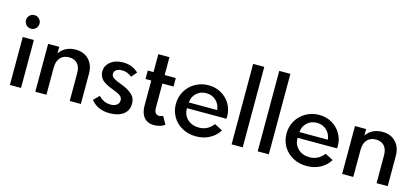

<svg xmlns="http://www.w3.org/2000/svg" viewBox="-63 -1285 3927 1802"><g transform="rotate(15 1901.0 -384.0)"><path d="M175 0H66.8V-465.5H175ZM74.3 -580.2Q55 -599.5 55 -626.8Q55 -654.1 74.3 -673.4Q93.6 -692.7 120.9 -692.7Q148.2 -692.7 167.5 -673.4Q186.8 -654.1 186.8 -626.8Q186.8 -599.5 167.5 -580.2Q148.2 -560.9 120.9 -560.9Q93.6 -560.9 74.3 -580.2Z M313.6 -465.5H421.8V-401.4Q445.5 -438.6 485.9 -459.3Q526.4 -480 578.2 -480Q659.1 -480 707.7 -429.3Q756.4 -378.6 756.4 -293.2V0H648.2V-270.9Q648.2 -330 619.1 -362.3Q590 -394.5 537.7 -394.5Q483.2 -394.5 452.5 -359.8Q421.8 -325 421.8 -261.8V0H313.6Z M855.5 -66.4 908.6 -119.5Q957.7 -66.4 1026.8 -66.4Q1062.3 -66.4 1085.2 -82.7Q1108.2 -99.1 1108.2 -129.5Q1108.2 -157.3 1084.5 -174.1Q1060.9 -190.9 1009.1 -210Q985.9 -218.6 971.1 -225Q956.4 -231.4 935.2 -243.9Q914.1 -256.4 901.8 -269.3Q889.5 -282.3 880.5 -302.3Q871.4 -322.3 871.4 -345.5Q871.4 -403.6 918.4 -441.6Q965.5 -479.5 1040.9 -479.5Q1129.5 -479.5 1190 -421.4L1144.5 -368.6Q1104.1 -405 1047.7 -405Q1013.2 -405 993.4 -390.2Q973.6 -375.5 973.6 -351.4Q973.6 -327.3 995.5 -312.3Q1017.3 -297.3 1069.1 -278.2Q1105 -265 1130.7 -251.4Q1156.4 -237.7 1177.5 -219.8Q1198.6 -201.8 1209.3 -178.6Q1220 -155.5 1220 -126.8Q1220 -59.5 1170.9 -22.5Q1121.8 14.5 1036.8 14.5Q920.5 14.5 855.5 -66.4Z M1281.8 -465.5H1337.7V-639.5H1445.9V-465.5H1554.1V-383.2H1445.9V-146.4Q1445.9 -115 1458.2 -98.4Q1470.5 -81.8 1494.1 -81.8Q1514.1 -81.8 1530.9 -92.3L1573.6 -15.9Q1554.5 -1.8 1525.7 6.4Q1496.8 14.5 1468.6 14.5Q1406.8 14.5 1372.3 -25.9Q1337.7 -66.4 1337.7 -139.1V-383.2H1281.8Z M1617.3 -231.4Q1617.3 -300.9 1651.1 -358Q1685 -415 1743.2 -447.5Q1801.4 -480 1871.4 -480Q1938.2 -480 1993.9 -448.4Q2049.5 -416.8 2081.4 -362.3Q2113.2 -307.7 2113.2 -242.7Q2113.2 -235.9 2112.3 -219.5H1727.7Q1727.7 -154.1 1770.9 -113.2Q1814.1 -72.3 1883.2 -72.3Q1967.3 -72.3 2021.8 -143.2L2100 -102.7Q2066.4 -47.3 2007.7 -16.4Q1949.1 14.5 1877.7 14.5Q1803.6 14.5 1743.9 -17.7Q1684.1 -50 1650.7 -106.4Q1617.3 -162.7 1617.3 -231.4ZM1868.6 -402.7Q1812.3 -402.7 1773.6 -367Q1735 -331.4 1730.9 -275.9H2007.3Q2000.9 -332.3 1962.3 -367.5Q1923.6 -402.7 1868.6 -402.7Z M2329.1 0H2220.9V-781.8H2329.1Z M2582.7 0H2474.5V-781.8H2582.7Z M2692.3 -231.4Q2692.3 -300.9 2726.1 -358Q2760 -415 2818.2 -447.5Q2876.4 -480 2946.4 -480Q3013.2 -480 3068.9 -448.4Q3124.5 -416.8 3156.4 -362.3Q3188.2 -307.7 3188.2 -242.7Q3188.2 -235.9 3187.3 -219.5H2802.7Q2802.7 -154.1 2845.9 -113.2Q2889.1 -72.3 2958.2 -72.3Q3042.3 -72.3 3096.8 -143.2L3175 -102.7Q3141.4 -47.3 3082.7 -16.4Q3024.1 14.5 2952.7 14.5Q2878.6 14.5 2818.9 -17.7Q2759.1 -50 2725.7 -106.4Q2692.3 -162.7 2692.3 -231.4ZM2943.6 -402.7Q2887.3 -402.7 2848.6 -367Q2810 -331.4 2805.9 -275.9H3082.3Q3075.9 -332.3 3037.3 -367.5Q2998.6 -402.7 2943.6 -402.7Z M3295 -465.5H3403.2V-401.4Q3426.8 -438.6 3467.3 -459.3Q3507.7 -480 3559.5 -480Q3640.5 -480 3689.1 -429.3Q3737.7 -378.6 3737.7 -293.2V0H3629.5V-270.9Q3629.5 -330 3600.5 -362.3Q3571.4 -394.5 3519.1 -394.5Q3464.5 -394.5 3433.9 -359.8Q3403.2 -325 3403.2 -261.8V0H3295Z"/></g></svg>

Font: Spartan MB SemBd
Style: Regular
Weight: 600
Designer: Matt Bailey, Mirko Velimirovic
Foundry: Matt Bailey
Version: Version 1.005